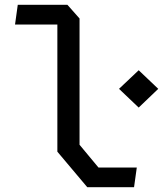

<svg xmlns="http://www.w3.org/2000/svg" viewBox="-20 -785 684 805"><path d="M346 0H542L553.5 -82.5H393L313.5 -178V-707.5L262.5 -765H54.5L43 -682H220.5V-149ZM561.5 -334 643.5 -412.5 561.5 -490.5 479 -412.5Z"/></svg>

Font: FontWithASyntaxHighlighterNightOwl
Style: Regular
Weight: 400
Designer: Riley Cran & the Lettermatic Team
Foundry: Lettermatic
Version: Version 1.000 (FontWithASyntaxHighlighterNightOwl)